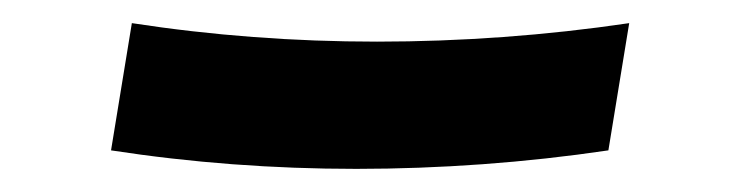

<svg xmlns="http://www.w3.org/2000/svg" viewBox="-20 -415 640 166"><path d="M288 -269Q234 -269 181 -273Q128 -277 76 -285L94 -395Q146 -387 199 -383Q252 -379 306 -379Q360 -379 415 -383Q470 -387 524 -395L506 -285Q452 -277 397 -273Q342 -269 288 -269Z"/></svg>

Font: Iosevka HT Extrabold Extended
Style: Italic
Weight: 800
Width: 7
Italic angle: -9°
Monospace: yes
Designer: Belleve Invis
Foundry: Belleve Invis
Version: Version 32.3.0; ttfautohint (v1.8.4)